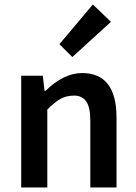

<svg xmlns="http://www.w3.org/2000/svg" viewBox="-20 -824 600 844"><path d="M297.9 -573.2 241.2 -629.9 388.2 -804.2 467.8 -728ZM73.2 0V-491.2H168L175.8 -424.8H180.2Q260.3 -502.9 340.8 -502.9Q491.7 -502.9 492.2 -308.1V0H377V-293Q377 -353 358.9 -378.4Q340.8 -403.8 305.7 -403.8Q270.5 -403.3 246.1 -389.6Q222.2 -376 188 -342.8V0Z"/></svg>

Font: SourceSansPro-Semibold
Style: Regular
Weight: 600
Designer: Paul D. Hunt
Foundry: Adobe Systems Incorporated
Version: Version 2.020;PS 2.0;hotconv 1.0.86;makeotf.lib2.5.63406